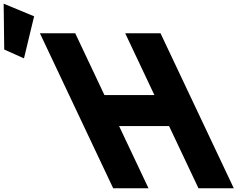

<svg xmlns="http://www.w3.org/2000/svg" viewBox="-309 -1002 1327 1022"><path d="M-286.5 -738.3 -181.4 -691.3 -127.4 -915.2 -289.5 -982.4ZM324.9 -331H590.9L747.4 0H935.4L545.4 -825H357.4L512.9 -496H246.9L91.4 -825H-96.6L293.4 0H481.4Z"/></svg>

Font: Hussar
Style: BdOpOblFive
Weight: 700
Foundry: Cannot Into Space Fonts
Version: Version 2.00